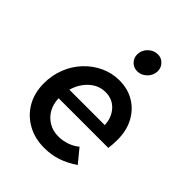

<svg xmlns="http://www.w3.org/2000/svg" viewBox="-212 -860 986 986"><g transform="rotate(45 281.0 -366.5)"><path d="M281 10Q212 10 158.5 -20Q105 -50 75 -102.5Q45 -155 45 -224Q45 -283 65.5 -334.5Q86 -386 122.5 -425Q159 -464 207 -486.5Q255 -509 309 -509Q371 -509 418 -480.5Q465 -452 491.5 -402Q518 -352 518 -286Q518 -269 517 -253.5Q516 -238 514 -223H153Q154 -183 171.5 -151.5Q189 -120 220 -101.5Q251 -83 290 -83Q322 -83 352.5 -93.5Q383 -104 405 -123L465 -50Q419 -19 375 -4.5Q331 10 281 10ZM161 -293H418Q416 -346 384 -381Q352 -416 302 -416Q253 -416 215 -382Q177 -348 161 -293ZM340 -606Q314 -606 296.5 -624Q279 -642 279 -667Q279 -698 301.5 -720.5Q324 -743 355 -743Q380 -743 397.5 -725Q415 -707 415 -681Q415 -651 392.5 -628.5Q370 -606 340 -606Z"/></g></svg>

Font: Red Hat Text Medium
Style: Italic
Weight: 500
Italic angle: -12°
Designer: Pentagram, MCKL
Foundry: Pentagram, MCKL
Version: Version 1.023; ttfautohint (v1.8.3)